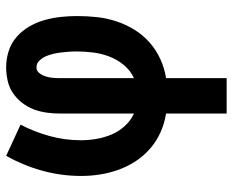

<svg xmlns="http://www.w3.org/2000/svg" viewBox="-88 -482 775 640"><g transform="rotate(-90 300.0 -162.5)"><path d="M241 205V3Q209 -2 179.5 -15Q150 -28 125.5 -49Q101 -70 83 -97Q65 -124 54 -154.5Q43 -185 38 -216.5Q33 -248 33 -280Q33 -346 50.5 -409.5Q68 -473 100 -530L204 -482Q180 -436 166 -385Q152 -334 152 -281Q152 -255 156.5 -229Q161 -203 171 -179Q181 -155 199 -135Q217 -115 241 -104V-350Q241 -372 244 -394.5Q247 -417 255 -438Q263 -459 277 -477Q291 -495 309.5 -507.5Q328 -520 350.5 -525Q373 -530 395 -530Q423 -530 449.5 -521.5Q476 -513 496.5 -495Q517 -477 531 -453Q545 -429 552.5 -402.5Q560 -376 563 -348.5Q566 -321 566 -294Q566 -261 562.5 -228Q559 -195 548.5 -163Q538 -131 520.5 -102.5Q503 -74 478 -52Q453 -30 422.5 -16Q392 -2 359 3V205ZM359 -104Q385 -116 403 -138Q421 -160 431 -186Q441 -212 444.5 -240Q448 -268 448 -296Q448 -309 447 -322Q446 -335 444.5 -347.5Q443 -360 440 -373Q437 -386 432 -397.5Q427 -409 417.5 -419Q408 -429 395 -429Q383 -429 375.5 -419Q368 -409 364.5 -397.5Q361 -386 360 -374Q359 -362 359 -350Z"/></g></svg>

Font: Iosevka Curly Extended
Style: Bold
Weight: 700
Width: 7
Monospace: yes
Designer: Belleve Invis
Foundry: Belleve Invis
Version: Version 11.1.0; ttfautohint (v1.8.3)